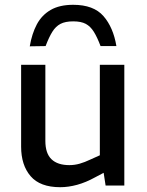

<svg xmlns="http://www.w3.org/2000/svg" viewBox="-20 -773 613 800"><path d="M231 7Q147 7 107.5 -39Q68 -85 68 -162V-503H169V-186Q169 -134 194.5 -109.5Q220 -85 269 -85Q291 -85 312 -91Q333 -97 356 -108L396 -126V-503H498V0H420L408 -78L429 -62L376 -34Q338 -13 301.5 -3Q265 7 231 7ZM285 -753Q370 -753 411 -706Q452 -659 465 -581H399Q385 -618 371 -640.5Q357 -663 337.5 -673.5Q318 -684 285 -684Q252 -684 232 -673.5Q212 -663 198 -640.5Q184 -618 170 -581L104 -580Q113 -633 133.5 -671.5Q154 -710 191 -731.5Q228 -753 285 -753Z"/></svg>

Font: REM
Style: Regular
Weight: 400
Designer: Octavio Pardo
Foundry: Ashler Design
Version: Version 1.005;gftools[0.9.28]